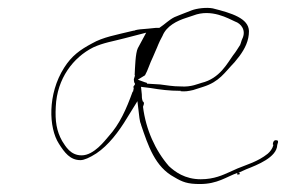

<svg xmlns="http://www.w3.org/2000/svg" viewBox="-20 -486 732 482"><path d="M141 -316C99 -250 102 -165 128 -125C142 -103 156 -84 182 -84C191 -84 205 -90 222 -101C252 -121 278 -155 299 -190L325 -232L330 -190C331 -183 332 -178 334 -174V-173C352 -120 369 -67 418 -41C438 -29 451 -24 482 -24C526 -24 548 -42 576 -52L575 -48H581L582 -52H578L598 -61C626 -72 675 -91 676 -122L678 -129C678 -133 678 -134 671 -134C670 -134 665 -132 665 -123H666V-121C664 -113 658 -105 652 -100C627 -80 600 -73 576 -63L556 -54C540 -47 518 -36 484 -36C444 -36 419 -55 404 -69C370 -108 346 -161 339 -218L341 -224C342 -228 341 -230 338 -232V-233C336 -238 336 -244 336 -249L334 -268L358 -265C382 -261 405 -258 432 -258H434L433 -257C445 -256 452 -257 465 -260L490 -268C531 -281 543 -303 569 -330L581 -345C595 -364 605 -384 605 -408C604 -440 562 -453 514 -465C498 -468 474 -465 461 -460L443 -453C436 -450 427 -447 418 -443C404 -436 395 -426 380 -416H371L351 -414C337 -413 325 -412 319 -410L317 -409H315C270 -398 239 -393 211 -377C181 -361 160 -346 141 -316ZM120 -218C123 -289 164 -342 214 -367C240 -379 263 -382 293 -390L347 -404L326 -365C320 -353 319 -317 318 -297H319L316 -287C316 -287 316 -278 319 -276L318 -272H317C316 -271 314 -267 315 -266H316L314 -256H313C297 -212 281 -175 252 -143C244 -134 216 -96 185 -96C157 -96 145 -118 136 -132C122 -157 118 -182 120 -218ZM326 -364V-365ZM326 -286 344 -297C351 -309 356 -327 364 -343L370 -357C377 -372 377 -376 388 -396C398 -421 425 -434 447 -441L465 -447C511 -465 554 -439 570 -432C585 -427 599 -410 588 -388C586 -384 585 -378 583 -374V-373L582 -372C576 -363 573 -357 565 -347C551 -328 532 -289 486 -278C478 -276 460 -267 434 -269C413 -269 399 -272 382 -274L349 -276V-277C348 -278 348 -279 345 -279ZM371 -414V-415ZM336 -249 337 -250ZM388 -396 389 -397ZM434 -268V-269ZM587 -387 588 -388ZM578 -52Z"/></svg>

Font: Stray Cat
Style: HlExtObl
Weight: 100
Version: Version 1.0